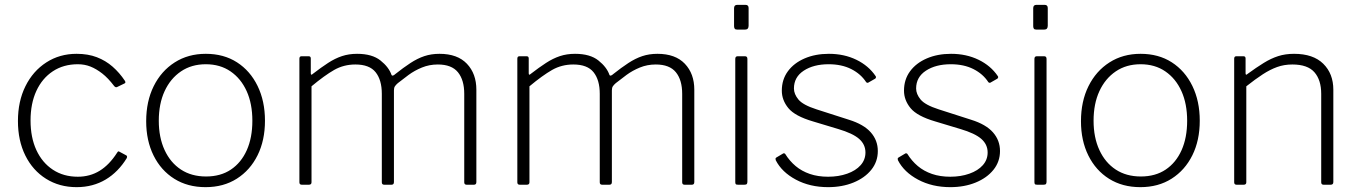

<svg xmlns="http://www.w3.org/2000/svg" viewBox="-20 -762 5601 792"><path d="M296 -540Q343 -540 379.5 -526Q416 -512 444.5 -487Q473 -462 495 -429Q500 -421 494 -418L463 -403Q457 -400 451 -407Q426 -440 401.5 -459Q377 -478 353 -487.5Q329 -497 301 -497Q242 -497 198 -468Q154 -439 130 -387Q106 -335 106 -265Q106 -195 130 -143Q154 -91 198 -62Q242 -33 301 -33Q351 -33 391 -57.5Q431 -82 463 -132Q466 -137 468 -137.5Q470 -138 473 -136L501 -121Q506 -118 503 -110Q486 -82 464 -59.5Q442 -37 416 -21.5Q390 -6 360 2Q330 10 296 10Q225 10 170 -24.5Q115 -59 84.5 -120.5Q54 -182 54 -263Q54 -344 85 -406.5Q116 -469 171 -504.5Q226 -540 296 -540Z M828 10Q754 10 699 -24.5Q644 -59 613.5 -120.5Q583 -182 583 -262Q583 -344 614 -406.5Q645 -469 700.5 -504.5Q756 -540 829 -540Q903 -540 957.5 -505Q1012 -470 1042.5 -407.5Q1073 -345 1073 -264Q1073 -183 1042.5 -121.5Q1012 -60 957 -25Q902 10 828 10ZM830 -34Q890 -34 932.5 -62.5Q975 -91 998 -142.5Q1021 -194 1021 -264Q1021 -334 997.5 -386Q974 -438 931 -467.5Q888 -497 829 -497Q770 -497 726.5 -467.5Q683 -438 659 -386Q635 -334 635 -264Q635 -195 659 -143Q683 -91 726.5 -62.5Q770 -34 830 -34Z M1225 0Q1215 0 1215 -10V-520Q1215 -530 1224 -530H1253Q1262 -530 1262 -521V-460Q1262 -455 1264 -454Q1266 -453 1270 -457Q1305 -484 1333.5 -502.5Q1362 -521 1390.5 -530.5Q1419 -540 1453 -540Q1515 -540 1549.5 -512.5Q1584 -485 1595 -453Q1597 -449 1601.5 -450.5Q1606 -452 1610 -456Q1644 -483 1673 -502Q1702 -521 1730.5 -530.5Q1759 -540 1793 -540Q1867 -540 1906 -499Q1945 -458 1945 -392V-11Q1945 0 1935 0H1905Q1900 0 1897.5 -2.5Q1895 -5 1895 -10V-375Q1895 -432 1869 -464Q1843 -496 1786 -496Q1751 -496 1720.5 -483.5Q1690 -471 1665.5 -453Q1641 -435 1621 -419Q1613 -412 1609 -406Q1605 -400 1605 -389V-11Q1605 0 1595 0H1565Q1560 0 1557.5 -2.5Q1555 -5 1555 -10V-375Q1555 -432 1529.5 -464Q1504 -496 1446 -496Q1398 -496 1358.5 -473.5Q1319 -451 1265 -406V-10Q1265 0 1254 0H1225Z M2124 0Q2114 0 2114 -10V-520Q2114 -530 2123 -530H2152Q2161 -530 2161 -521V-460Q2161 -455 2163 -454Q2165 -453 2169 -457Q2204 -484 2232.5 -502.5Q2261 -521 2289.5 -530.5Q2318 -540 2352 -540Q2414 -540 2448.5 -512.5Q2483 -485 2494 -453Q2496 -449 2500.5 -450.5Q2505 -452 2509 -456Q2543 -483 2572 -502Q2601 -521 2629.5 -530.5Q2658 -540 2692 -540Q2766 -540 2805 -499Q2844 -458 2844 -392V-11Q2844 0 2834 0H2804Q2799 0 2796.5 -2.5Q2794 -5 2794 -10V-375Q2794 -432 2768 -464Q2742 -496 2685 -496Q2650 -496 2619.5 -483.5Q2589 -471 2564.5 -453Q2540 -435 2520 -419Q2512 -412 2508 -406Q2504 -400 2504 -389V-11Q2504 0 2494 0H2464Q2459 0 2456.5 -2.5Q2454 -5 2454 -10V-375Q2454 -432 2428.5 -464Q2403 -496 2345 -496Q2297 -496 2257.5 -473.5Q2218 -451 2164 -406V-10Q2164 0 2153 0H2124Z M3063 -13Q3063 -6 3060.5 -3Q3058 0 3050 0H3025Q3017 0 3015 -2.5Q3013 -5 3013 -11V-519Q3013 -530 3023 -530H3053Q3063 -530 3063 -519ZM3068 -656Q3068 -640 3054 -640H3020Q3013 -640 3010.5 -644Q3008 -648 3008 -654V-728Q3008 -742 3021 -742H3055Q3068 -742 3068 -729Z M3553 -423Q3531 -457 3491.5 -477Q3452 -497 3398 -497Q3336 -497 3295.5 -470.5Q3255 -444 3255 -397Q3255 -374 3273.5 -351.5Q3292 -329 3348 -311L3482 -268Q3543 -249 3572 -216Q3601 -183 3601 -139Q3601 -95 3574 -61.5Q3547 -28 3500.5 -9Q3454 10 3396 10Q3321 10 3263 -21Q3205 -52 3180 -101Q3179 -104 3179 -107Q3179 -110 3182 -112L3209 -128Q3211 -130 3214.5 -129.5Q3218 -129 3219 -127Q3237 -98 3262 -77Q3287 -56 3320.5 -44.5Q3354 -33 3396 -33Q3439 -33 3474.5 -45.5Q3510 -58 3530 -80.5Q3550 -103 3550 -133Q3550 -166 3524 -189Q3498 -212 3437 -230L3334 -261Q3259 -283 3232 -316Q3205 -349 3205 -388Q3205 -434 3230 -468Q3255 -502 3299 -521Q3343 -540 3399 -540Q3462 -540 3512.5 -515.5Q3563 -491 3592 -448Q3594 -445 3593.5 -443Q3593 -441 3591 -438L3563 -422Q3561 -420 3558 -420.5Q3555 -421 3553 -423Z M4057 -423Q4035 -457 3995.5 -477Q3956 -497 3902 -497Q3840 -497 3799.5 -470.5Q3759 -444 3759 -397Q3759 -374 3777.5 -351.5Q3796 -329 3852 -311L3986 -268Q4047 -249 4076 -216Q4105 -183 4105 -139Q4105 -95 4078 -61.5Q4051 -28 4004.5 -9Q3958 10 3900 10Q3825 10 3767 -21Q3709 -52 3684 -101Q3683 -104 3683 -107Q3683 -110 3686 -112L3713 -128Q3715 -130 3718.5 -129.5Q3722 -129 3723 -127Q3741 -98 3766 -77Q3791 -56 3824.5 -44.5Q3858 -33 3900 -33Q3943 -33 3978.5 -45.5Q4014 -58 4034 -80.5Q4054 -103 4054 -133Q4054 -166 4028 -189Q4002 -212 3941 -230L3838 -261Q3763 -283 3736 -316Q3709 -349 3709 -388Q3709 -434 3734 -468Q3759 -502 3803 -521Q3847 -540 3903 -540Q3966 -540 4016.5 -515.5Q4067 -491 4096 -448Q4098 -445 4097.5 -443Q4097 -441 4095 -438L4067 -422Q4065 -420 4062 -420.5Q4059 -421 4057 -423Z M4297 -13Q4297 -6 4294.5 -3Q4292 0 4284 0H4259Q4251 0 4249 -2.5Q4247 -5 4247 -11V-519Q4247 -530 4257 -530H4287Q4297 -530 4297 -519ZM4302 -656Q4302 -640 4288 -640H4254Q4247 -640 4244.5 -644Q4242 -648 4242 -654V-728Q4242 -742 4255 -742H4289Q4302 -742 4302 -729Z M4684 10Q4610 10 4555 -24.5Q4500 -59 4469.5 -120.5Q4439 -182 4439 -262Q4439 -344 4470 -406.5Q4501 -469 4556.5 -504.5Q4612 -540 4685 -540Q4759 -540 4813.5 -505Q4868 -470 4898.5 -407.5Q4929 -345 4929 -264Q4929 -183 4898.5 -121.5Q4868 -60 4813 -25Q4758 10 4684 10ZM4686 -34Q4746 -34 4788.5 -62.5Q4831 -91 4854 -142.5Q4877 -194 4877 -264Q4877 -334 4853.5 -386Q4830 -438 4787 -467.5Q4744 -497 4685 -497Q4626 -497 4582.5 -467.5Q4539 -438 4515 -386Q4491 -334 4491 -264Q4491 -195 4515 -143Q4539 -91 4582.5 -62.5Q4626 -34 4686 -34Z M5081 0Q5071 0 5071 -10V-520Q5071 -530 5080 -530H5109Q5118 -530 5118 -521V-460Q5118 -455 5120 -454Q5122 -453 5126 -457Q5163 -484 5193 -502.5Q5223 -521 5252.5 -530.5Q5282 -540 5318 -540Q5397 -540 5438.5 -499Q5480 -458 5480 -392V-11Q5480 0 5469 0H5440Q5435 0 5432.5 -2.5Q5430 -5 5430 -10V-375Q5430 -432 5402 -464Q5374 -496 5311 -496Q5277 -496 5248 -485.5Q5219 -475 5189 -455.5Q5159 -436 5121 -406V-10Q5121 0 5110 0H5081Z"/></svg>

Font: Libre Franklin ExtraLight
Style: Regular
Weight: 250
Designer: Pablo Impallari, Rodrigo Fuenzalida, Nhung Nguyen
Foundry: Impallari Type
Version: Version 3.000